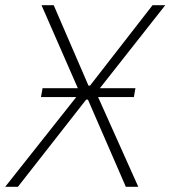

<svg xmlns="http://www.w3.org/2000/svg" viewBox="-46 -720 657 740"><path d="M112 -346H248L-26 0H23L286 -336H293L439 0H487L332 -346H470L476 -380H339L591 -700H542L301 -390H295L161 -700H114L254 -380H118Z"/></svg>

Font: Fixel Text 20240404 ExtraLight
Style: Italic
Weight: 200
Width: 4
Italic angle: -10°
Designer: AlfaBravo + MacPaw
Foundry: Kyrylo Tkachov, Marchela Mozhyna, Serhii Makarenko, Maria Weinstein, Zakhar Kryvoshyya
Version: Version 1.211;Glyphs 3.2 (3225)